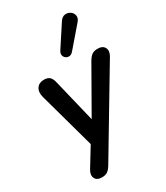

<svg xmlns="http://www.w3.org/2000/svg" viewBox="-232 -872 1002 1157"><g transform="rotate(-30 269.5 -293.0)"><path d="M124 188Q88 188 77 164.5Q66 141 84 111L164 -20L56 -411Q46 -449 62.5 -473Q79 -497 113 -497Q139 -497 152.5 -484.5Q166 -472 173 -440L244 -147L418 -452Q432 -476 447 -486.5Q462 -497 486 -497Q522 -497 534 -473.5Q546 -450 528 -419L192 143Q178 167 163 177.5Q148 188 124 188ZM345 -559Q329 -540 310 -543Q291 -546 282.5 -563Q274 -580 288 -601L384 -748Q399 -771 419.5 -773.5Q440 -776 456 -765Q472 -754 476 -735Q480 -716 463 -696Z"/></g></svg>

Font: Nunito
Style: Bold Italic
Weight: 700
Italic angle: -9°
Designer: Vernon Adams
Foundry: Vernon Adams
Version: Version 3.601; ttfautohint (v1.8.2.53-6de2)